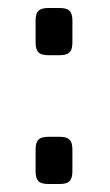

<svg xmlns="http://www.w3.org/2000/svg" viewBox="-20 -460 276 480"><path d="M101 -440C78 -440 69 -432 69 -409V-354C69 -330 78 -322 101 -322H129C152 -322 161 -330 161 -354V-409C161 -432 152 -440 129 -440ZM101 -118C78 -118 69 -110 69 -86V-32C69 -8 78 0 101 0H129C152 0 161 -8 161 -32V-86C161 -110 152 -118 129 -118Z"/></svg>

Font: SnT
Style: Regular
Weight: 400
Designer: Natanael Gama
Version: Version 1.001;PS 001.001;hotconv 1.0.70;makeotf.lib2.5.58329